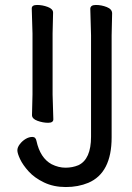

<svg xmlns="http://www.w3.org/2000/svg" viewBox="-20 -731 532 774"><path d="M109 -267 111 -350V-596L108 -697Q108 -711 129.5 -711Q151 -711 172.5 -703Q194 -695 194 -680L192 -596V-350L195 -250Q195 -236 174 -236Q153 -236 131 -244Q109 -252 109 -267ZM432 -677 430 -588V-177Q430 -34 336 6Q295 23 245.5 23Q196 23 157.5 4.5Q119 -14 95.5 -40Q72 -66 61 -89.5Q50 -113 50 -125Q50 -137 60 -150Q70 -163 83.5 -171Q97 -179 110.5 -179Q124 -179 127 -163Q142 -94 188 -69Q216 -55 244 -55Q272 -55 296 -65Q347 -89 347 -180V-589L344 -695Q344 -711 366.5 -711Q389 -711 410.5 -702.5Q432 -694 432 -677Z"/></svg>

Font: LXGW WenKai Medium
Style: Regular
Weight: 500
Designer: LXGW / Fontworks Inc.
Foundry: LXGW / Fontworks Inc.
Version: Version 1.501; October 10, 2024